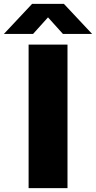

<svg xmlns="http://www.w3.org/2000/svg" viewBox="-82 -970 495 990"><path d="M65.5 0V-740H266V0ZM393 -795H242.5L165.5 -880.5L88.5 -795H-62L83.5 -950H247.5Z"/></svg>

Font: Encode Sans Semi Expanded ExBd
Style: Regular
Weight: 800
Width: 6
Designer: Multiple Designers
Foundry: Impallari Type
Version: Version 2.000